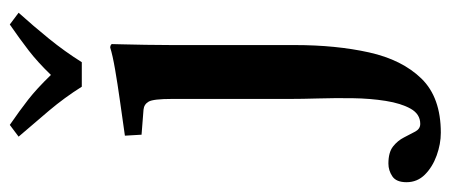

<svg xmlns="http://www.w3.org/2000/svg" viewBox="-347 -408 920 392"><g transform="rotate(-90 113.0 -212.0)"><path d="M182 -505H132Q110 -540 83 -572Q56 -604 30 -634L54 -652Q83 -632 105.5 -614.5Q128 -597 156 -568Q182 -595 206 -613.5Q230 -632 259 -652L283 -634Q256 -604 230 -572Q204 -540 182 -505ZM217 -321V-70Q217 14 202 81.5Q187 149 148.5 188.5Q110 228 38 228Q15 228 -8.5 219.5Q-32 211 -47.5 195.5Q-63 180 -63 158Q-63 137 -51 129Q-39 121 -25 121Q-2 121 10 130.5Q22 140 28.5 153Q35 166 40.5 176Q46 186 56 186Q76 186 87 166.5Q98 147 103 115.5Q108 84 108.5 48Q109 12 108 -22Q107 -56 107 -80V-321Q107 -359 101.5 -368.5Q96 -378 85 -379L34 -383L32 -417Q67 -422 102.5 -427Q138 -432 167 -437Q196 -442 212 -447Q214 -447 216.5 -446Q219 -445 219 -443Q219 -443 218.5 -423Q218 -403 217.5 -374.5Q217 -346 217 -321Z"/></g></svg>

Font: Libertinus Serif SemiBold
Style: Regular
Weight: 600
Designer: Philipp H. Poll, Khaled Hosny
Foundry: Caleb Maclennan
Version: Version 7.051;RELEASE